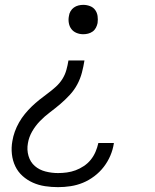

<svg xmlns="http://www.w3.org/2000/svg" viewBox="-20 -558 640 791"><path d="M219 213Q192 213 165.5 209Q139 205 115.5 194.5Q92 184 73 167Q54 150 43 127Q32 104 29 77Q26 50 31 23Q34 4 41 -15.5Q48 -35 58.5 -53.5Q69 -72 82.5 -88.5Q96 -105 111 -119.5Q126 -134 143 -147.5Q160 -161 177 -173.5Q194 -186 210 -200.5Q226 -215 237 -232.5Q248 -250 253.5 -270Q259 -290 262 -309H328Q324 -284 317.5 -259Q311 -234 298.5 -210.5Q286 -187 267.5 -167Q249 -147 228.5 -129.5Q208 -112 186 -95.5Q164 -79 145 -59.5Q126 -40 112.5 -16.5Q99 7 95 32Q90 59 97.5 84.5Q105 110 123.5 126Q142 142 167.5 148.5Q193 155 219 155Q237 155 255.5 152.5Q274 150 291.5 143.5Q309 137 325.5 126Q342 115 354 100Q366 85 373.5 67.5Q381 50 385 32Q385 32 385 31.5Q385 31 385 31H449Q449 31 449 31.5Q449 32 449 33Q445 59 434.5 83.5Q424 108 407.5 129.5Q391 151 368.5 168Q346 185 321.5 195Q297 205 271 209Q245 213 219 213ZM323 -417Q308 -417 295 -422.5Q282 -428 274 -438.5Q266 -449 263.5 -463.5Q261 -478 264 -492Q265 -502 270.5 -511.5Q276 -521 284.5 -527Q293 -533 303 -535.5Q313 -538 323 -538Q337 -538 350.5 -533Q364 -528 372 -517Q380 -506 382 -492Q384 -478 382 -463Q380 -453 375 -443.5Q370 -434 361.5 -428Q353 -422 343 -419.5Q333 -417 323 -417Z"/></svg>

Font: Iosevka Curly Light Extended
Style: Italic
Weight: 300
Width: 7
Italic angle: -9°
Monospace: yes
Designer: Belleve Invis
Foundry: Belleve Invis
Version: Version 11.1.0; ttfautohint (v1.8.3)